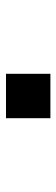

<svg xmlns="http://www.w3.org/2000/svg" viewBox="206 -660 188 640"><g transform="rotate(90 300.0 -340.0)"><path d="M226 -266V-414H374V-266Z"/></g></svg>

Font: Iosevka SS04 Medium Extended
Style: Regular
Weight: 500
Width: 7
Monospace: yes
Designer: Belleve Invis
Foundry: Belleve Invis
Version: Version 19.0.0; ttfautohint (v1.8.4)